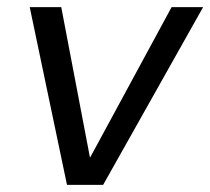

<svg xmlns="http://www.w3.org/2000/svg" viewBox="-20 -516 587 536"><path d="M167 0 63 -496H151L231 -77H232L459 -496H547L268 0Z"/></svg>

Font: DM Sans 28pt
Style: Italic
Weight: 400
Italic angle: -10°
Version: Version 4.004;gftools[0.9.30]